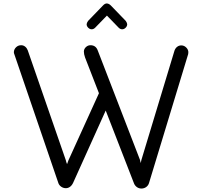

<svg xmlns="http://www.w3.org/2000/svg" viewBox="-20 -1075 1167 1108"><path d="M1067 -775Q1067 -767 1066 -763L840 -19Q836 -5 824 4Q812 13 796 13Q781 13 769 4Q757 -5 752 -20L590 -437L402 -20Q395 -5 384 3Q373 11 360 11Q345 11 332.5 2Q320 -7 316 -21L62 -764Q60 -768 60 -775Q61 -791 73 -802.5Q85 -814 102 -814Q115 -814 125 -806Q135 -798 140 -785L360 -150Q362 -139 367 -128L375 -150L551 -537L471 -743Q464 -763 464 -777Q464 -792 475.5 -803Q487 -814 502 -814Q533 -814 544 -784L788 -152L792 -134L796 -152L987 -783Q992 -797 1002.5 -805Q1013 -813 1026 -813Q1042 -813 1054 -801.5Q1066 -790 1067 -775ZM706 -954Q714 -942 714 -935Q714 -924 705 -915Q696 -906 685 -906Q674 -906 665 -915L597 -985L529 -915Q520 -906 509 -906Q498 -906 489 -915Q480 -924 480 -935Q480 -942 488 -954L574 -1043Q585 -1055 596 -1055Q608 -1055 620 -1043Z"/></svg>

Font: Tsukimi Rounded Medium
Style: Regular
Weight: 500
Designer: Takashi Funayama
Foundry: Takashi Funayama
Version: Version 1.032; ttfautohint (v1.8.3)